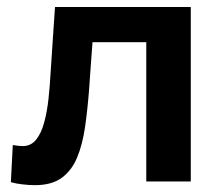

<svg xmlns="http://www.w3.org/2000/svg" viewBox="-20 -518 630 548"><path d="M79.5 10.5Q63.5 10.5 44 8.2Q24.5 6 11 2L16.5 -104Q25 -102.5 32.5 -101.8Q40 -101 44.5 -101Q68.5 -101 83.2 -119.5Q98 -138 106.2 -168.8Q114.5 -199.5 118.5 -236.8Q122.5 -274 124.5 -311.5Q127.5 -359.5 130.8 -406.8Q134 -454 137 -498H524.5V0H397.5V-397.5H244Q241.5 -363.5 239 -329.8Q236.5 -296 234.5 -265Q230 -206 222.8 -155.8Q215.5 -105.5 200 -68.2Q184.5 -31 155.8 -10.2Q127 10.5 79.5 10.5Z"/></svg>

Font: Commissioner SemiBold
Style: Regular
Weight: 600
Designer: Kostas Bartsokas
Foundry: Kostas Bartsokas
Version: Version 1.000; ttfautohint (v1.8.3)